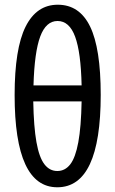

<svg xmlns="http://www.w3.org/2000/svg" viewBox="-20 -784 489 814"><path d="M223 10Q42 10 42 -381Q42 -578 88.5 -671Q135 -764 225 -764Q317 -764 362 -671.5Q407 -579 407 -382Q407 10 223 10ZM122 -422H326Q323 -562 298.5 -628.5Q274 -695 224 -695Q175 -695 150.5 -629Q126 -563 122 -422ZM223 -59Q256 -59 278 -87.5Q300 -116 312 -181Q324 -246 326 -354H121Q123 -246 134.5 -181.5Q146 -117 168 -88Q190 -59 223 -59Z"/></svg>

Font: Noto Sans ExtraCondensed
Style: Regular
Weight: 400
Width: 2
Designer: Monotype Design Team
Foundry: Monotype Imaging Inc.
Version: Version 2.013; ttfautohint (v1.8.4.7-5d5b)